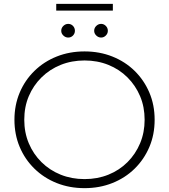

<svg xmlns="http://www.w3.org/2000/svg" viewBox="-20 -972 878 997"><path d="M419 5Q341 5 274.5 -21.5Q208 -48 158.5 -96.5Q109 -145 82 -209.5Q55 -274 55 -350Q55 -426 82 -490.5Q109 -555 158.5 -603.5Q208 -652 274.5 -678.5Q341 -705 419 -705Q497 -705 563.5 -678.5Q630 -652 679 -604Q728 -556 755.5 -491.5Q783 -427 783 -350Q783 -273 755.5 -208.5Q728 -144 679 -96Q630 -48 563.5 -21.5Q497 5 419 5ZM419 -42Q486 -42 543 -65Q600 -88 642 -130Q684 -172 707.5 -228Q731 -284 731 -350Q731 -417 707.5 -472.5Q684 -528 642 -570Q600 -612 543 -635Q486 -658 419 -658Q352 -658 295 -635Q238 -612 195.5 -570Q153 -528 129.5 -472.5Q106 -417 106 -350Q106 -284 129.5 -228Q153 -172 195.5 -130Q238 -88 295 -65Q352 -42 419 -42ZM505 -777Q491 -777 480 -787.5Q469 -798 469 -812Q469 -827 480 -837.5Q491 -848 505 -848Q519 -848 529.5 -837.5Q540 -827 540 -812Q540 -798 529.5 -787.5Q519 -777 505 -777ZM334 -777Q320 -777 309 -787.5Q298 -798 298 -812Q298 -827 309 -837.5Q320 -848 334 -848Q349 -848 359 -837.5Q369 -827 369 -812Q369 -798 359 -787.5Q349 -777 334 -777ZM272 -917V-952H566V-917Z"/></svg>

Font: Montserrat Thin Light
Style: Regular
Weight: 300
Version: Version 9.000